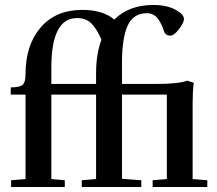

<svg xmlns="http://www.w3.org/2000/svg" viewBox="-20 -747 865 767"><path d="M24.4 0V-26.9L82 -31.7V-369.1H22.9V-397.9Q57.6 -397.9 69.8 -407.7Q82 -417.5 82 -450.7Q82 -566.9 142.3 -637.2Q202.6 -707.5 309.1 -707.5Q391.1 -707.5 436.5 -668.9Q495.6 -727.1 592.3 -727.1Q645.5 -727.1 680.2 -708.7Q714.8 -690.4 714.8 -670.9Q714.8 -656.2 694.8 -630.4Q674.8 -604.5 660.6 -604.5Q641.6 -604.5 635.3 -622.1Q630.4 -636.7 625.2 -647.7Q620.1 -658.7 612.3 -670.2Q604.5 -681.6 592.8 -688Q581.1 -694.3 566.9 -694.3Q512.2 -694.3 489.7 -644Q467.3 -593.8 467.3 -496.6V-411.6H601.6Q694.8 -411.6 728 -424.8L753.9 -416.5Q749.5 -379.9 749.5 -335V-31.7L808.1 -26.9V0H589.8V-26.9L646.5 -31.7V-369.1H467.3V-32.7L544.4 -26.9V0H306.6V-26.9L363.8 -31.7V-369.1H185.1V-31.7L238.8 -26.9V0ZM185.1 -477.1V-411.6H363.8V-455.1Q363.8 -531.2 385.3 -588.4Q365.7 -633.8 344.2 -654.3Q322.8 -674.8 287.6 -674.8Q185.1 -674.8 185.1 -477.1Z"/></svg>

Font: Elstob 18pt SemiBold
Style: Regular
Weight: 600
Designer: Peter S. Baker
Version: Version 1.015